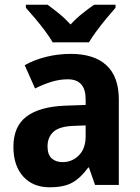

<svg xmlns="http://www.w3.org/2000/svg" viewBox="-20 -786 593 816"><path d="M281 -557Q380 -557 432.5 -508.5Q485 -460 485 -363V0H384L358 -74H355Q323 -30 287.5 -10Q252 10 191 10Q120 10 78.5 -36Q37 -82 37 -162Q37 -249 93 -291Q149 -333 259 -337L344 -340V-364Q344 -449 268 -449Q234 -449 199.5 -438.5Q165 -428 129 -410L85 -509Q126 -532 176.5 -544.5Q227 -557 281 -557ZM293 -251Q233 -249 207.5 -226Q182 -203 182 -164Q182 -129 199.5 -113Q217 -97 246 -97Q287 -97 315.5 -126Q344 -155 344 -207V-253ZM204 -606Q192 -627 171.5 -654.5Q151 -682 129 -708Q107 -734 90 -753V-766H182Q204 -750 230 -729Q256 -708 280 -682Q305 -709 331 -729.5Q357 -750 380 -766H471V-753Q455 -735 433 -708.5Q411 -682 391 -655Q371 -628 358 -606Z"/></svg>

Font: Noto Sans SemiCondensed
Style: Bold
Weight: 700
Width: 4
Designer: Monotype Design Team
Foundry: Monotype Imaging Inc.
Version: Version 2.013; ttfautohint (v1.8.4.7-5d5b)